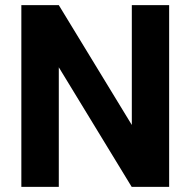

<svg xmlns="http://www.w3.org/2000/svg" viewBox="-20 -731 746 751"><path d="M641.6 0H495.1L210 -467.8V0H63.5V-710.9H210L495.6 -242.2V-710.9H641.6Z"/></svg>

Font: RobotoInd
Style: Bold
Weight: 700
Designer: Google
Version: Version 2.001150; 2014